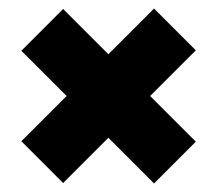

<svg xmlns="http://www.w3.org/2000/svg" viewBox="-20 -563 509 450"><path d="M341 -543 439 -445 332 -338 439 -231 341 -133 234 -240 128 -134 30 -232 136 -338 30 -444 128 -542 234 -436Z"/></svg>

Font: Akshar
Style: Bold
Weight: 700
Designer: Tall Chai
Foundry: Tall Chai
Version: Version 1.000